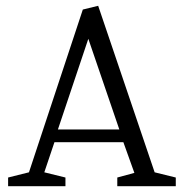

<svg xmlns="http://www.w3.org/2000/svg" viewBox="-20 -643 634 663"><path d="M8 0V-30L80 -48L266 -610L319 -623L514 -48L587 -30V0H385V-30L444 -46L406 -152H168L133 -48L206 -30V0ZM180 -196H392L285 -509Z"/></svg>

Font: Manuale Light
Style: Regular
Weight: 300
Designer: Eduardo Tunni / Pablo Cosgaya
Foundry: Eduardo Tunni / Pablo Cosgaya
Version: Version 1.002